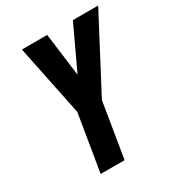

<svg xmlns="http://www.w3.org/2000/svg" viewBox="-175 -847 885 959"><g transform="rotate(-30 267.5 -367.5)"><path d="M125 0 179 -327 95 -735H241L273 -487L389 -735H535L315 -317L263 0Z"/></g></svg>

Font: Iosevka SS18 Heavy
Style: Italic
Weight: 900
Italic angle: -9°
Monospace: yes
Designer: Belleve Invis
Foundry: Belleve Invis
Version: Version 25.1.1; ttfautohint (v1.8.4)